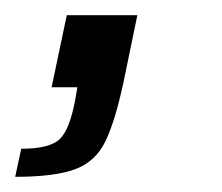

<svg xmlns="http://www.w3.org/2000/svg" viewBox="-49 -115 292 253"><path d="M-29 118 -21 81Q17 81 30 68Q43 55 50 17L53 0H19L39 -95H132L114 -8Q103 44 90 71Q77 98 50 108Q23 118 -29 118Z"/></svg>

Font: Saira
Style: Italic
Weight: 400
Italic angle: -12°
Designer: Hector Gatti with collaboration of the Omnibus-Type team
Foundry: Omnibus-Type
Version: Version 1.100; ttfautohint (v1.8.3)